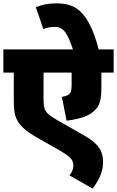

<svg xmlns="http://www.w3.org/2000/svg" viewBox="-20 -916 696 1142"><path d="M656 -484V-622H567C503 -868 414 -896 313 -896C267 -896 228 -888 193 -873L238 -743C255 -751 281 -756 305 -756C360 -756 381 -717 414 -622H0V-484H62V-332C62 -266 65 -239 78 -210C97 -168 131 -138 198 -99L330 -24C404 19 416 35 416 71C416 96 403 115 393 127L531 206C565 160 593 110 593 49C593 -1 581 -53 486 -107L320 -202C246 -244 239 -260 239 -334V-484H406V-410C406 -376 401 -366 392 -357C385 -350 374 -344 348 -340L376 -198C456 -209 500 -223 535 -252C571 -281 583 -318 583 -392V-484Z"/></svg>

Font: Noto Sans Black
Style: Italic
Weight: 900
Italic angle: -12°
Designer: Monotype Design Team
Foundry: Monotype Imaging Inc.
Version: Version 2.013